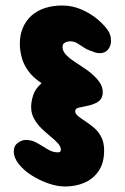

<svg xmlns="http://www.w3.org/2000/svg" viewBox="-20 -667 454 697"><path d="M216 10Q188 10 156 -1Q124 -12 95.5 -30Q67 -48 48.5 -71Q30 -94 30 -118Q30 -138 45 -148.5Q60 -159 73 -159Q92 -159 106.5 -152Q121 -145 134 -136.5Q147 -128 160.5 -121Q174 -114 190 -114Q194 -114 196.5 -115Q199 -116 200 -118.5Q201 -121 201 -123Q201 -135 190 -147Q179 -159 163 -172Q147 -185 131 -200.5Q115 -216 104 -235.5Q93 -255 93 -279Q93 -298 100.5 -321.5Q108 -345 131 -365Q99 -386 81.5 -411Q64 -436 58 -461.5Q52 -487 52 -508Q52 -540 63 -566Q74 -592 94 -610Q114 -628 142.5 -637.5Q171 -647 206 -647Q243 -647 277 -632Q311 -617 337 -594.5Q363 -572 376 -550Q376 -550 379.5 -541Q383 -532 383 -519Q383 -500 372 -487Q361 -474 343 -474Q331 -474 322.5 -477.5Q314 -481 314 -481Q297 -486 284.5 -494.5Q272 -503 260.5 -510Q249 -517 235 -517Q227 -517 220.5 -514.5Q214 -512 210.5 -508Q207 -504 207 -497Q207 -482 219 -469Q231 -456 250 -443.5Q269 -431 289 -417.5Q309 -404 325 -388Q338 -375 345.5 -361.5Q353 -348 353 -331Q353 -324 351 -318Q349 -312 346 -307.5Q343 -303 338.5 -299.5Q334 -296 328 -293Q314 -286 296 -282.5Q278 -279 265.5 -276Q253 -273 253 -264Q253 -254 263.5 -245.5Q274 -237 289.5 -227Q305 -217 321 -203.5Q337 -190 347.5 -170Q358 -150 358 -121Q358 -75 338 -46Q318 -17 286 -3.5Q254 10 216 10Z"/></svg>

Font: Sour Gummy Black
Style: Regular
Weight: 900
Designer: Stefie Justprince
Foundry: Eifetstype
Version: Version 1.000